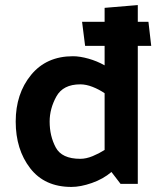

<svg xmlns="http://www.w3.org/2000/svg" viewBox="-20 -726 632 758"><path d="M297 -393Q229 -393 202.5 -345Q176 -297 176 -246Q176 -189 200 -144Q224 -99 297 -99Q320 -99 345.5 -109.5Q371 -120 393 -134V-358Q371 -373 345.5 -383Q320 -393 297 -393ZM577 -545H524V0H456L420 -47Q387 -19 342.5 -3.5Q298 12 262 12Q156 12 99 -62Q42 -136 42 -246Q42 -356 102.5 -430Q163 -504 268 -504Q295 -504 329 -494.5Q363 -485 393 -468V-545H316L304 -640H393V-695L524 -706V-640H566Z"/></svg>

Font: Palanquin Dark
Style: Regular
Weight: 400
Designer: Pria Ravichandran
Version: Version 1.000